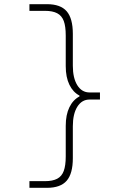

<svg xmlns="http://www.w3.org/2000/svg" viewBox="-20 -790 590 920"><path d="M205 110H121V78H196Q232 78 254 66.5Q276 55 285.5 29Q295 3 295 -40V-187Q295 -240 312.5 -276Q330 -312 361 -328V-332Q330 -348 312.5 -384Q295 -420 295 -473V-620Q295 -664 285.5 -689.5Q276 -715 254 -726.5Q232 -738 196 -738H121V-770H205Q270 -770 299.5 -736Q329 -702 329 -628V-475Q329 -416 350.5 -381.5Q372 -347 409 -347H459V-313H409Q372 -313 350.5 -278.5Q329 -244 329 -185V-32Q329 42 299.5 76Q270 110 205 110Z"/></svg>

Font: M PLUS Code Latin SemiExpanded ExtraLight
Style: Regular
Weight: 250
Width: 6
Designer: Coji Morishita
Foundry: UNDERFOREST DESIGN
Version: Version 1.002; ttfautohint (v1.8.3)